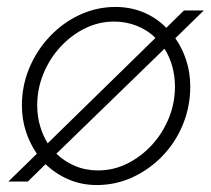

<svg xmlns="http://www.w3.org/2000/svg" viewBox="-20 -522 608 552"><path d="M258 10Q215 10 177.5 -6Q140 -22 111 -50L60 0H4L86 -80Q66 -109 54.5 -144Q43 -179 43 -219Q43 -276 64.5 -327Q86 -378 123.5 -417.5Q161 -457 209.5 -479.5Q258 -502 312 -502Q355 -502 392.5 -486.5Q430 -471 458 -442L509 -492H566L484 -412Q504 -384 515.5 -348.5Q527 -313 527 -273Q527 -216 506 -164.5Q485 -113 447.5 -74Q410 -35 361.5 -12.5Q313 10 258 10ZM117 -110 427 -413Q405 -435 374 -447.5Q343 -460 308 -460Q264 -460 224.5 -440.5Q185 -421 154 -387.5Q123 -354 105 -310.5Q87 -267 87 -219Q87 -188 95 -160.5Q103 -133 117 -110ZM262 -32Q306 -32 345.5 -51.5Q385 -71 416 -104.5Q447 -138 465 -181.5Q483 -225 483 -273Q483 -304 475 -332Q467 -360 453 -382L142 -80Q165 -58 195.5 -45Q226 -32 262 -32Z"/></svg>

Font: Red Hat Display VF
Style: Italic
Weight: 300
Italic angle: -12°
Designer: Pentagram, MCKL
Foundry: Pentagram, MCKL
Version: Version 1.023